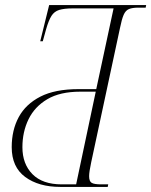

<svg xmlns="http://www.w3.org/2000/svg" viewBox="-20 -734 594 754"><path d="M217 0Q132 0 79 -39Q26 -78 26 -156Q26 -223 53.5 -274Q81 -325 138.5 -354.5Q196 -384 288 -384H358L426 -701H266Q232 -701 212.5 -695Q193 -689 182 -671.5Q171 -654 161 -619L148 -572H138L173 -714H554L552 -704H524Q500 -704 486.5 -698.5Q473 -693 465.5 -675.5Q458 -658 451 -623L338 -96Q330 -59 330 -42Q330 -22 340 -16Q350 -10 377 -10H405L403 0ZM222 -10H279L356 -374H295Q216 -374 166 -344.5Q116 -315 92 -265.5Q68 -216 68 -156Q68 -90 107.5 -50Q147 -10 222 -10Z"/></svg>

Font: Noto Serif Display Condensed ExtraLight
Style: Italic
Weight: 200
Width: 3
Italic angle: -12°
Designer: Monotype Design Team
Foundry: Monotype Imaging Inc.
Version: Version 2.009